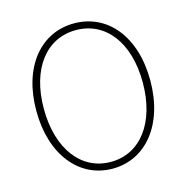

<svg xmlns="http://www.w3.org/2000/svg" viewBox="-110 -843 933 960"><g transform="rotate(-15 357.0 -363.0)"><path d="M357 13C529 13 652 -136 652 -365C652 -594 529 -739 357 -739C185 -739 62 -594 62 -365C62 -136 185 13 357 13ZM357 -22C204 -22 101 -157 101 -365C101 -573 204 -704 357 -704C510 -704 613 -573 613 -365C613 -157 510 -22 357 -22Z"/></g></svg>

Font: Noto Sans T Chinese Thin
Style: Regular
Weight: 100
Designer: Ryoko NISHIZUKA (kana & ideographs); Paul D. Hunt (Latin, Greek & Cyrillic); Wenlong ZHANG (bopomofo); Sandoll Communica
Foundry: Adobe Systems Incorporated
Version: Version 1.000;PS 1;hotconv 1.0.78;makeotf.lib2.5.61930